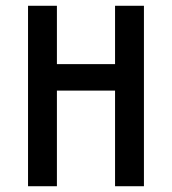

<svg xmlns="http://www.w3.org/2000/svg" viewBox="-20 -645 596 665"><path d="M77.1 0H177.1V-331.2H378.5V0H478.5V-625H378.5V-422.9H177.1V-625H77.1Z"/></svg>

Font: Afacad Medium
Style: Regular
Weight: 500
Designer: Kristian Moeller
Foundry: Dicotype
Version: Version 1.000